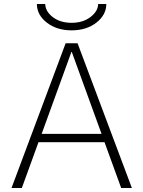

<svg xmlns="http://www.w3.org/2000/svg" viewBox="-20 -948 723 968"><path d="M166 -928H208Q209 -890 246.5 -861.5Q284 -833 341 -833Q398 -833 436 -862Q474 -891 475 -928H516Q516 -873 466 -834Q416 -795 341 -795Q266 -795 216 -834Q166 -873 166 -928ZM342 -686H340L190 -273H492ZM507 -231H174L90 0H38L311 -730H371L645 0H591Z"/></svg>

Font: Mplus 1p Light
Style: Regular
Weight: 300
Version: Version 1.061